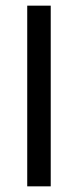

<svg xmlns="http://www.w3.org/2000/svg" viewBox="-20 -659 276 679"><path d="M159.4 -639V0H76.3V-639Z"/></svg>

Font: Anek Devanagari Medium
Style: Regular
Weight: 500
Designer: Kailash Malviya (Devanagari) & Yesha Goshar (Latin)
Foundry: Ek Type
Version: Version 1.003